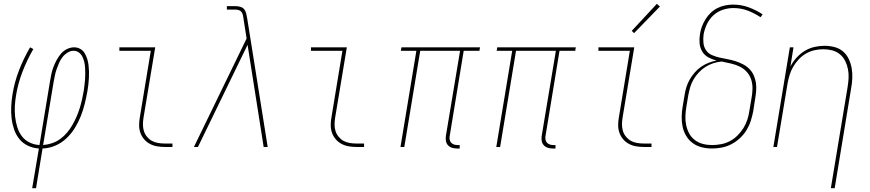

<svg xmlns="http://www.w3.org/2000/svg" viewBox="-20 -767 4540 1002"><path d="M148 215 183 8Q152 6 125 -7Q98 -20 80.5 -42Q63 -64 53.5 -92Q44 -120 40.5 -150Q37 -180 38.5 -211Q40 -242 45 -273Q55 -337 79 -399.5Q103 -462 137 -520L154 -511Q121 -454 97.5 -393Q74 -332 64 -271Q59 -242 57.5 -213.5Q56 -185 59 -157.5Q62 -130 70 -104Q78 -78 93.5 -57Q109 -36 133 -24Q157 -12 186 -10L241 -343Q244 -362 248 -380.5Q252 -399 259 -417.5Q266 -436 275.5 -453.5Q285 -471 298 -486.5Q311 -502 329.5 -511Q348 -520 367 -520Q384 -520 398.5 -512Q413 -504 421.5 -490Q430 -476 435 -460Q440 -444 442 -427.5Q444 -411 444.5 -394Q445 -377 444 -359.5Q443 -342 441 -324.5Q439 -307 436 -290Q430 -257 422 -224.5Q414 -192 401.5 -160.5Q389 -129 370.5 -99Q352 -69 326 -44.5Q300 -20 267.5 -6.5Q235 7 202 8L168 215ZM205 -10Q228 -12 251 -19.5Q274 -27 294 -41.5Q314 -56 330 -75Q346 -94 358 -115Q370 -136 379.5 -158Q389 -180 396 -202.5Q403 -225 408 -247.5Q413 -270 417 -293Q419 -308 421 -323.5Q423 -339 424 -354.5Q425 -370 425 -385Q425 -400 424 -415Q423 -430 419.5 -444.5Q416 -459 409.5 -472Q403 -485 391 -493.5Q379 -502 364 -502Q347 -502 331.5 -492Q316 -482 305.5 -468Q295 -454 288 -438Q281 -422 275.5 -406Q270 -390 266.5 -373.5Q263 -357 260 -340Z M840 0Q819 0 799 -3.5Q779 -7 761.5 -16.5Q744 -26 731.5 -41Q719 -56 712.5 -74.5Q706 -93 706 -114Q706 -135 710 -156L767 -502H603V-520H790L729 -153Q726 -135 726 -117Q726 -99 731 -83Q736 -67 747 -53.5Q758 -40 772.5 -32Q787 -24 804.5 -21Q822 -18 840 -18H880V0Z M992 0 1267 -566 1251 -668Q1250 -677 1248 -686.5Q1246 -696 1241 -703.5Q1236 -711 1227 -714Q1218 -717 1208 -717H1164V-735H1208Q1221 -735 1234 -731.5Q1247 -728 1254.5 -718.5Q1262 -709 1265 -696Q1268 -683 1270 -671L1283 -590L1377 0H1356L1272 -533L1013 0Z M1840 0Q1819 0 1799 -3.5Q1779 -7 1761.5 -16.5Q1744 -26 1731.5 -41Q1719 -56 1712.5 -74.5Q1706 -93 1706 -114Q1706 -135 1710 -156L1767 -502H1603V-520H1790L1729 -153Q1726 -135 1726 -117Q1726 -99 1731 -83Q1736 -67 1747 -53.5Q1758 -40 1772.5 -32Q1787 -24 1804.5 -21Q1822 -18 1840 -18H1880V0Z M2364 8Q2351 8 2338.5 4Q2326 0 2317.5 -9.5Q2309 -19 2307 -32Q2305 -45 2307 -58L2381 -502H2173L2090 0H2070L2153 -502H2072L2075 -520H2485L2482 -502H2400L2327 -58Q2325 -49 2326.5 -39.5Q2328 -30 2334 -23Q2340 -16 2349 -13Q2358 -10 2367 -10H2379V8Z M2864 8Q2851 8 2838.5 4Q2826 0 2817.5 -9.5Q2809 -19 2807 -32Q2805 -45 2807 -58L2881 -502H2673L2590 0H2570L2653 -502H2572L2575 -520H2985L2982 -502H2900L2827 -58Q2825 -49 2826.5 -39.5Q2828 -30 2834 -23Q2840 -16 2849 -13Q2858 -10 2867 -10H2879V8Z M3340 0Q3319 0 3299 -3.5Q3279 -7 3261.5 -16.5Q3244 -26 3231.5 -41Q3219 -56 3212.5 -74.5Q3206 -93 3206 -114Q3206 -135 3210 -156L3267 -502H3103V-520H3290L3229 -153Q3226 -135 3226 -117Q3226 -99 3231 -83Q3236 -67 3247 -53.5Q3258 -40 3272.5 -32Q3287 -24 3304.5 -21Q3322 -18 3340 -18H3380V0ZM3289 -594 3277 -606 3408 -747 3424 -733Z M3696 8Q3668 8 3642 1.5Q3616 -5 3595.5 -20Q3575 -35 3561.5 -57Q3548 -79 3542.5 -105Q3537 -131 3537.5 -158.5Q3538 -186 3543 -213L3553 -273Q3556 -293 3562.5 -313.5Q3569 -334 3580 -353Q3591 -372 3606 -389Q3621 -406 3639 -418.5Q3657 -431 3677.5 -439Q3698 -447 3719 -451Q3696 -457 3676 -468Q3656 -479 3644.5 -498.5Q3633 -518 3631 -541.5Q3629 -565 3633 -589Q3636 -610 3643.5 -629.5Q3651 -649 3662.5 -667.5Q3674 -686 3690 -701Q3706 -716 3725.5 -725.5Q3745 -735 3765.5 -739Q3786 -743 3806 -743Q3849 -743 3888 -728.5Q3927 -714 3960 -692L3949 -677Q3918 -698 3882.5 -711.5Q3847 -725 3807 -725Q3780 -725 3752.5 -716Q3725 -707 3703.5 -687.5Q3682 -668 3669.5 -641.5Q3657 -615 3652 -588Q3649 -566 3651 -544Q3653 -522 3664.5 -505Q3676 -488 3695.5 -479.5Q3715 -471 3735.5 -466.5Q3756 -462 3777.5 -458Q3799 -454 3819 -447.5Q3839 -441 3857.5 -431.5Q3876 -422 3890.5 -407.5Q3905 -393 3913.5 -374Q3922 -355 3925 -334Q3928 -313 3926 -290.5Q3924 -268 3920 -246L3911 -187Q3906 -161 3898 -136Q3890 -111 3876 -88Q3862 -65 3841.5 -46Q3821 -27 3797 -14.5Q3773 -2 3747 3Q3721 8 3696 8ZM3696 -10Q3719 -10 3743 -14.5Q3767 -19 3789 -30.5Q3811 -42 3829 -60Q3847 -78 3860 -99Q3873 -120 3880.5 -143.5Q3888 -167 3891 -190L3901 -249Q3906 -275 3907 -300.5Q3908 -326 3901 -349.5Q3894 -373 3878 -391Q3862 -409 3840.5 -419.5Q3819 -430 3794.5 -435.5Q3770 -441 3746 -446Q3724 -444 3702.5 -437Q3681 -430 3662 -418Q3643 -406 3627 -389Q3611 -372 3599.5 -352.5Q3588 -333 3582 -312Q3576 -291 3572 -270L3562 -210Q3558 -186 3557 -161.5Q3556 -137 3561 -113.5Q3566 -90 3577 -70Q3588 -50 3606.5 -36Q3625 -22 3648 -16Q3671 -10 3696 -10Z M4316 215 4403 -310Q4407 -334 4408.5 -358Q4410 -382 4405.5 -405Q4401 -428 4391 -448.5Q4381 -469 4363.5 -483.5Q4346 -498 4323.5 -504Q4301 -510 4277 -510Q4254 -510 4231 -505Q4208 -500 4187 -488Q4166 -476 4149 -458Q4132 -440 4120 -419.5Q4108 -399 4101 -376.5Q4094 -354 4090 -331L4035 0H4016L4102 -520H4121L4105 -420Q4118 -445 4137 -466Q4156 -487 4180 -501.5Q4204 -516 4230.5 -522Q4257 -528 4283 -528Q4309 -528 4334.5 -521.5Q4360 -515 4379 -499Q4398 -483 4409 -460Q4420 -437 4424.5 -412Q4429 -387 4428 -360.5Q4427 -334 4422 -307L4336 215Z"/></svg>

Font: Iosevka SS04 Thin Oblique
Style: Regular
Weight: 100
Italic angle: -9°
Monospace: yes
Designer: Belleve Invis
Foundry: Belleve Invis
Version: Version 19.0.0; ttfautohint (v1.8.4)